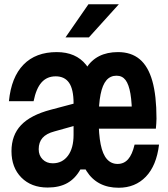

<svg xmlns="http://www.w3.org/2000/svg" viewBox="-20 -866 790 903"><path d="M538 17Q437 17 387 -61.5Q337 -140 337 -307Q337 -469 385 -545Q433 -621 535 -621Q597 -621 637 -587.5Q677 -554 696.5 -485Q716 -416 716 -308Q716 -297 715 -284.5Q714 -272 713 -261H411V-365H642L601 -307Q601 -381 593.5 -425Q586 -469 570.5 -489.5Q555 -510 528 -510Q499 -510 480.5 -488.5Q462 -467 453 -422Q444 -377 444 -307Q444 -234 453.5 -187Q463 -140 483 -117.5Q503 -95 533 -95Q563 -95 582.5 -117Q602 -139 613 -186H728Q716 -87 666 -35Q616 17 538 17ZM336 -381V-276L236 -248Q198 -238 180 -217.5Q162 -197 162 -164Q162 -135 180.5 -116.5Q199 -98 228 -98Q273 -98 299.5 -133.5Q326 -169 326 -232V-380Q326 -446 305 -476.5Q284 -507 242 -507Q201 -507 175.5 -478.5Q150 -450 138 -390H22Q33 -503 90.5 -562Q148 -621 247 -621Q337 -621 385 -561Q433 -501 433 -391V-105L398 -69H358Q334 -26 296.5 -5Q259 16 204 16Q127 16 80.5 -31Q34 -78 34 -155Q34 -230 79 -277.5Q124 -325 219 -350ZM288 -690 396 -846H539L398 -690Z"/></svg>

Font: Martian Mono SemiExpanded Medium
Style: Regular
Weight: 500
Width: 6
Designer: Roman Shamin
Foundry: Evil Martians
Version: Version 1.000